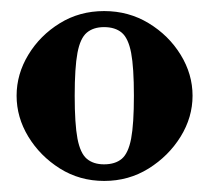

<svg xmlns="http://www.w3.org/2000/svg" viewBox="-20 -784 378 347"><path d="M168.3 -457Q124 -457 88.2 -479.5Q52.5 -502 31.2 -537Q10 -572 10 -611Q10 -650 31.2 -685Q52.4 -720 88.1 -742Q123.7 -764 168.2 -764Q212.6 -764 248.8 -742Q285 -720 306.5 -685Q328 -650 328 -611Q328 -572 306.4 -537Q284.7 -502 248.7 -479.5Q212.6 -457 168.3 -457ZM168 -487Q188.2 -487 200.1 -497Q211.9 -507 217 -533.5Q222 -560 222 -611Q222 -662 217 -688.5Q211.9 -715 200 -725Q188.1 -735 168 -735Q148.8 -735 136.9 -725Q125 -715 120 -688.5Q115 -662 115 -611Q115 -560 120 -533.5Q125.1 -507 136.9 -497Q148.8 -487 168 -487Z"/></svg>

Font: Libre Bodoni
Style: Regular
Weight: 400
Designer: Pablo Impallari, Rodrigo Fuenzalida
Foundry: Impallari Type
Version: Version 2.005;gftools[0.9.23]